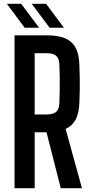

<svg xmlns="http://www.w3.org/2000/svg" viewBox="-20 -985 480 1005"><path d="M56 0V-800H225Q313.5 -800 353.2 -764.2Q393 -728.5 395.5 -646Q397 -606 397.5 -573.8Q398 -541.5 397.5 -511.2Q397 -481 395.5 -446Q393.5 -392.5 376.2 -359.5Q359 -326.5 323.5 -310L409 0H298L223.5 -292.5H161.5V0ZM161.5 -386H224.5Q258.5 -386 273.8 -399.5Q289 -413 290.5 -441.5Q292 -479 292.5 -512.8Q293 -546.5 292.8 -580Q292.5 -613.5 290.5 -651Q289 -680 273.8 -693.2Q258.5 -706.5 225 -706.5H161.5ZM239.5 -840 146 -965H221.5L314.5 -840ZM109 -840 16 -965H91L184.5 -840Z"/></svg>

Font: Big Shoulders Medium
Style: Regular
Weight: 500
Designer: Patric King
Foundry: XO Type Co
Version: Version 2.002